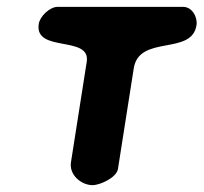

<svg xmlns="http://www.w3.org/2000/svg" viewBox="-20 -540 594 560"><path d="M93 -470C80 -385 245 -438 233 -360L187 -67C181 -30 217 0 250 0C272 0 320 -22 324 -47L370 -340C385 -440 539 -377 553 -466C557 -489 541 -520 514 -520H148C125 -520 96 -492 93 -470Z"/></svg>

Font: Asimov Print
Style: Regular
Weight: 500
Designer: Google
Version: Version 2.000980: 2014